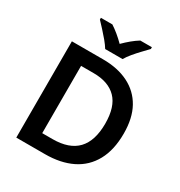

<svg xmlns="http://www.w3.org/2000/svg" viewBox="-213 -1085 1158 1233"><g transform="rotate(30 366.0 -469.0)"><path d="M89 0V-714H320Q430 -714 509.5 -674Q589 -634 631.5 -557.5Q674 -481 674 -367Q674 -246 629 -164Q584 -82 500.5 -41Q417 0 301 0ZM219 -108H295Q418 -108 478.5 -171.5Q539 -235 539 -363Q539 -488 480.5 -547.5Q422 -607 312 -607H219ZM299 -778Q285 -801 263 -827.5Q241 -854 217 -880Q193 -906 175 -925V-938H260Q286 -921 311.5 -900Q337 -879 363 -853Q389 -879 415 -900.5Q441 -922 467 -938H553V-925Q535 -906 510.5 -880.5Q486 -855 463.5 -828Q441 -801 428 -778Z"/></g></svg>

Font: Noto Sans Symbols SemiBold
Style: Regular
Weight: 600
Version: Version 2.002